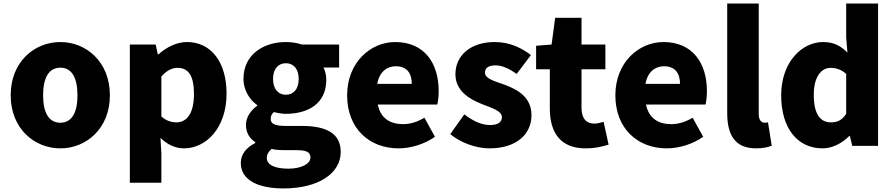

<svg xmlns="http://www.w3.org/2000/svg" viewBox="-20 -819 5021 1078"><path d="M319 14C463 14 597 -96 597 -284C597 -473 463 -583 319 -583C174 -583 40 -473 40 -284C40 -96 174 14 319 14ZM319 -130C252 -130 222 -190 222 -284C222 -379 252 -439 319 -439C385 -439 415 -379 415 -284C415 -190 385 -130 319 -130Z M709 207H886V44L881 -45C919 -7 965 14 1013 14C1135 14 1252 -98 1252 -294C1252 -469 1166 -583 1030 -583C971 -583 915 -554 870 -514H866L854 -569H709ZM971 -132C944 -132 914 -140 886 -165V-390C917 -423 944 -438 977 -438C1040 -438 1069 -391 1069 -291C1069 -177 1025 -132 971 -132Z M1571 239C1769 239 1893 154 1893 34C1893 -69 1814 -112 1674 -112H1584C1523 -112 1500 -124 1500 -150C1500 -169 1505 -178 1518 -190C1543 -183 1566 -180 1585 -180C1711 -180 1812 -238 1812 -371C1812 -398 1805 -424 1796 -440H1884V-569H1675C1649 -578 1618 -583 1585 -583C1462 -583 1347 -515 1347 -376C1347 -310 1384 -257 1424 -229V-225C1387 -199 1361 -159 1361 -119C1361 -71 1383 -41 1413 -21V-16C1360 11 1332 49 1332 96C1332 198 1440 239 1571 239ZM1585 -287C1544 -287 1513 -317 1513 -376C1513 -434 1544 -464 1585 -464C1627 -464 1657 -434 1657 -376C1657 -317 1627 -287 1585 -287ZM1599 128C1526 128 1478 108 1478 68C1478 49 1487 33 1505 17C1523 22 1545 24 1586 24H1640C1693 24 1723 31 1723 65C1723 101 1672 128 1599 128Z M2218 14C2285 14 2363 -9 2422 -51L2363 -158C2322 -134 2284 -122 2243 -122C2171 -122 2117 -154 2101 -232H2435C2439 -245 2443 -277 2443 -308C2443 -464 2363 -583 2199 -583C2061 -583 1929 -469 1929 -284C1929 -96 2055 14 2218 14ZM2098 -348C2110 -416 2153 -447 2202 -447C2267 -447 2292 -405 2292 -348Z M2727 14C2882 14 2964 -67 2964 -172C2964 -275 2885 -316 2814 -343C2755 -364 2703 -377 2703 -411C2703 -438 2723 -452 2763 -452C2801 -452 2841 -432 2881 -404L2961 -510C2911 -547 2847 -583 2757 -583C2625 -583 2537 -510 2537 -402C2537 -308 2617 -262 2685 -235C2743 -212 2798 -196 2798 -162C2798 -134 2778 -117 2731 -117C2686 -117 2639 -137 2587 -177L2508 -66C2565 -18 2653 14 2727 14Z M3268 14C3326 14 3367 2 3397 -7L3369 -135C3355 -131 3335 -125 3317 -125C3275 -125 3245 -150 3245 -213V-430H3379V-569H3245V-719H3097L3077 -569L2990 -562V-430H3067V-211C3067 -76 3125 14 3268 14Z M3724 14C3791 14 3869 -9 3928 -51L3869 -158C3828 -134 3790 -122 3749 -122C3677 -122 3623 -154 3607 -232H3941C3945 -245 3949 -277 3949 -308C3949 -464 3869 -583 3705 -583C3567 -583 3435 -469 3435 -284C3435 -96 3561 14 3724 14ZM3604 -348C3616 -416 3659 -447 3708 -447C3773 -447 3798 -405 3798 -348Z M4225 14C4264 14 4294 7 4313 -1L4292 -132C4282 -130 4278 -130 4272 -130C4258 -130 4240 -141 4240 -178V-799H4063V-185C4063 -66 4103 14 4225 14Z M4599 14C4653 14 4708 -15 4748 -55H4752L4765 0H4910V-799H4731V-609L4738 -524C4701 -560 4664 -583 4601 -583C4483 -583 4366 -471 4366 -284C4366 -99 4457 14 4599 14ZM4646 -132C4585 -132 4549 -178 4549 -287C4549 -392 4594 -438 4643 -438C4673 -438 4704 -429 4731 -404V-180C4707 -143 4680 -132 4646 -132Z"/></svg>

Font: Noto Sans CJK Black
Style: Bold
Weight: 900
Designer: Ryoko NISHIZUKA (kana & ideographs); Paul D. Hunt (Latin, Greek & Cyrillic); Wenlong ZHANG (bopomofo); Sandoll Communica
Foundry: Adobe Systems Incorporated
Version: Version 1.000;PS 1;hotconv 1.0.78;makeotf.lib2.5.61930